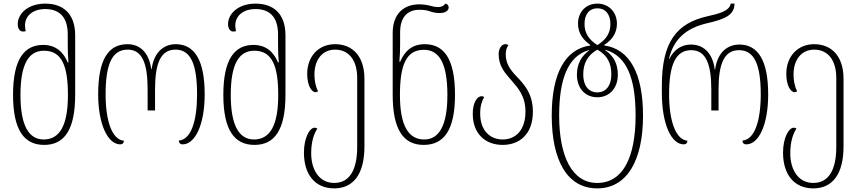

<svg xmlns="http://www.w3.org/2000/svg" viewBox="-20 -790 4747 1060"><path d="M224 10C333 10 395 -70 395 -266V-595C395 -717 326 -770 230 -770C134 -770 78 -714 78 -657C78 -633 89 -616 106 -616C111 -616 117 -616 122 -618C120 -628 118 -638 118 -649C118 -704 163 -740 230 -740C302 -740 354 -702 354 -600V-544C354 -513 355 -477 358 -445H354C330 -503 288 -542 218 -542C114 -542 52 -463 52 -267C52 -70 114 10 224 10ZM221 -20C139 -20 93 -97 93 -265C93 -435 137 -510 223 -510C323 -510 355 -423 355 -265C355 -100 311 -20 221 -20Z M644 7C657 7 664 -1 664 -13C598 -19 563 -124 563 -269C563 -432 597 -516 685 -516C765 -516 795 -441 795 -296V-180H836V-296C836 -441 867 -516 949 -516C1033 -516 1068 -435 1068 -269C1068 -125 1036 -19 967 -14C968 -2 974 7 988 7C1057 7 1110 -101 1110 -269C1110 -458 1054 -546 950 -546C887 -546 830 -505 817 -408H815C802 -506 747 -546 684 -546C577 -546 522 -460 522 -269C522 -102 576 7 644 7Z M1385 10C1494 10 1556 -70 1556 -266V-595C1556 -717 1487 -770 1391 -770C1295 -770 1239 -714 1239 -657C1239 -633 1250 -616 1267 -616C1272 -616 1278 -616 1283 -618C1281 -628 1279 -638 1279 -649C1279 -704 1324 -740 1391 -740C1463 -740 1515 -702 1515 -600V-544C1515 -513 1516 -477 1519 -445H1515C1491 -503 1449 -542 1379 -542C1275 -542 1213 -463 1213 -267C1213 -70 1275 10 1385 10ZM1382 -20C1300 -20 1254 -97 1254 -265C1254 -435 1298 -510 1384 -510C1484 -510 1516 -423 1516 -265C1516 -100 1472 -20 1382 -20Z M1825 250C1930 250 1992 173 1992 18V-355C1992 -481 1925 -546 1830 -546C1736 -546 1676 -476 1676 -382C1676 -318 1700 -281 1722 -281C1726 -281 1731 -283 1736 -286C1720 -317 1716 -352 1716 -379C1716 -463 1762 -516 1830 -516C1901 -516 1952 -464 1952 -359V21C1952 151 1908 220 1825 220C1742 220 1698 147 1698 56C1698 -9 1714 -53 1732 -80C1728 -83 1723 -85 1717 -85C1690 -85 1658 -30 1658 53C1658 173 1719 250 1825 250Z M2319 10C2430 10 2492 -70 2492 -267C2492 -467 2430 -546 2325 -546C2255 -546 2214 -508 2189 -449H2185C2188 -482 2189 -517 2189 -548V-612C2189 -703 2237 -736 2295 -736C2322 -736 2338 -733 2355 -727C2372 -721 2388 -718 2408 -718C2437 -718 2457 -730 2457 -749C2457 -762 2447 -769 2438 -770C2433 -760 2420 -751 2399 -751C2385 -751 2369 -754 2352 -759C2336 -763 2316 -766 2294 -766C2215 -766 2148 -719 2148 -608V-266C2148 -70 2210 10 2319 10ZM2322 -20C2233 -20 2188 -100 2188 -265C2188 -428 2221 -515 2320 -515C2406 -515 2450 -439 2450 -265C2450 -97 2404 -20 2322 -20Z M2755 10C2848 10 2922 -49 2922 -173C2922 -275 2872 -326 2831 -369C2797 -405 2772 -439 2772 -490C2772 -511 2778 -530 2787 -540C2783 -544 2778 -546 2770 -546C2748 -546 2733 -521 2733 -491C2733 -425 2767 -388 2802 -348C2840 -304 2881 -260 2881 -174C2881 -74 2829 -20 2755 -20C2687 -20 2631 -68 2631 -163C2631 -207 2641 -233 2653 -254C2648 -257 2644 -259 2639 -259C2614 -259 2590 -223 2590 -162C2590 -48 2663 10 2755 10Z M3277 250C3441 250 3530 97 3530 -151C3530 -382 3458 -519 3316 -539V-542C3357 -568 3386 -606 3386 -659C3386 -721 3343 -770 3278 -770C3213 -770 3171 -722 3171 -659C3171 -606 3201 -568 3239 -542V-539C3099 -519 3026 -383 3026 -152C3026 93 3110 250 3277 250ZM3278 -541C3231 -571 3207 -607 3207 -658C3207 -709 3232 -744 3278 -744C3327 -744 3350 -706 3350 -657C3350 -607 3326 -571 3278 -541ZM3278 -280C3228 -280 3200 -319 3200 -378C3200 -436 3220 -483 3278 -516C3335 -483 3355 -440 3355 -378C3355 -320 3327 -280 3278 -280ZM3277 220C3139 220 3067 75 3067 -152C3067 -348 3113 -481 3233 -514V-512C3190 -481 3165 -437 3165 -378C3165 -304 3209 -253 3278 -253C3345 -253 3391 -304 3391 -377C3391 -439 3367 -482 3322 -512V-515C3444 -481 3489 -350 3489 -152C3489 79 3419 220 3277 220Z M3755 7C3768 7 3775 -1 3775 -13C3710 -19 3674 -124 3674 -269C3674 -430 3709 -513 3796 -513C3876 -513 3907 -439 3907 -296V-180H3947V-296C3947 -438 3978 -513 4060 -513C4145 -513 4180 -432 4180 -269C4180 -125 4147 -19 4079 -14C4079 -2 4085 7 4100 7C4169 7 4221 -101 4221 -269C4221 -456 4165 -544 4062 -544C3998 -544 3941 -503 3928 -406H3926C3914 -503 3859 -544 3795 -544C3747 -544 3702 -520 3675 -464H3673C3698 -571 3764 -634 3885 -662C3982 -684 4035 -707 4035 -770H4014C4008 -729 3948 -714 3885 -700C3717 -662 3634 -560 3634 -318V-279C3634 -102 3687 7 3755 7Z M4470 250C4575 250 4637 173 4637 18V-355C4637 -481 4570 -546 4475 -546C4381 -546 4321 -476 4321 -382C4321 -318 4345 -281 4367 -281C4371 -281 4376 -283 4381 -286C4365 -317 4361 -352 4361 -379C4361 -463 4407 -516 4475 -516C4546 -516 4597 -464 4597 -359V21C4597 151 4553 220 4470 220C4387 220 4343 147 4343 56C4343 -9 4359 -53 4377 -80C4373 -83 4368 -85 4362 -85C4335 -85 4303 -30 4303 53C4303 173 4364 250 4470 250Z"/></svg>

Font: Noto Serif Georgian Condensed ExtraLight
Style: Regular
Weight: 200
Width: 3
Designer: Monotype Design Team, Akaki Razmadze
Foundry: Google LLC
Version: Version 2.003